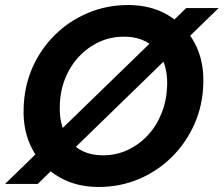

<svg xmlns="http://www.w3.org/2000/svg" viewBox="-38 -732 890 764"><path d="M-18 0 703 -700H832L112 0ZM354 12Q264 12 195.5 -28.5Q127 -69 90 -139.5Q53 -210 56 -300Q58 -387 90.5 -461.5Q123 -536 180 -592.5Q237 -649 312 -680.5Q387 -712 472 -712Q563 -712 631 -671.5Q699 -631 736.5 -561Q774 -491 771 -400Q769 -314 736 -239Q703 -164 646 -107.5Q589 -51 514.5 -19.5Q440 12 354 12ZM372 -114Q424 -114 469.5 -135Q515 -156 550 -193.5Q585 -231 605 -281.5Q625 -332 627 -390Q629 -450 609.5 -493.5Q590 -537 551 -561.5Q512 -586 455 -586Q402 -586 356.5 -565Q311 -544 276 -506.5Q241 -469 221 -419Q201 -369 200 -310Q198 -251 218 -207Q238 -163 277 -138.5Q316 -114 372 -114Z"/></svg>

Font: DM Sans 18pt ExtraBold
Style: Italic
Weight: 800
Italic angle: -10°
Designer: Colophon Foundry, Jonny Pinhorn
Foundry: Colophon Foundry
Version: Version 4.004;gftools[0.9.30]